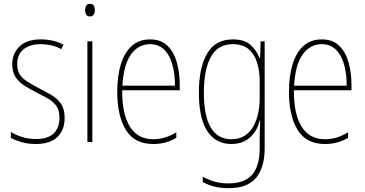

<svg xmlns="http://www.w3.org/2000/svg" viewBox="-20 -743 1908 1004"><path d="M318 -126Q318 -64 280.5 -27Q243 10 167 10Q125 10 91.5 0Q58 -10 37 -22V-53Q64 -36 97.5 -26Q131 -16 167 -16Q231 -16 261 -45.5Q291 -75 291 -128Q291 -164 276.5 -186Q262 -208 236.5 -224Q211 -240 177 -256Q140 -275 109.5 -294Q79 -313 61.5 -339.5Q44 -366 44 -408Q44 -463 82 -500Q120 -537 194 -537Q228 -537 258.5 -529.5Q289 -522 312 -509L300 -486Q280 -498 251 -505Q222 -512 193 -512Q137 -512 103.5 -485.5Q70 -459 70 -407Q70 -374 84 -353Q98 -332 123.5 -316Q149 -300 183 -282Q220 -263 250.5 -245Q281 -227 299.5 -199.5Q318 -172 318 -126Z M451 -723Q466 -723 471 -713Q476 -703 476 -691Q476 -676 470 -666.5Q464 -657 450 -657Q436 -657 430.5 -667Q425 -677 425 -690Q425 -702 430.5 -712.5Q436 -723 451 -723ZM463 -527V0H437V-527Z M765 -537Q822 -537 856 -503.5Q890 -470 905 -415.5Q920 -361 920 -298V-271H619Q618 -147 659 -81Q700 -15 781 -15Q813 -15 841.5 -23.5Q870 -32 902 -51V-22Q876 -7 846.5 1.5Q817 10 781 10Q683 10 638 -64Q593 -138 593 -263Q593 -343 611.5 -405Q630 -467 668 -502Q706 -537 765 -537ZM765 -512Q703 -512 664.5 -458Q626 -404 620 -295H895Q895 -356 881.5 -405Q868 -454 839 -483Q810 -512 765 -512Z M1198 -537Q1259 -537 1291 -507.5Q1323 -478 1337 -439H1340L1343 -527H1364V32Q1364 133 1319 187Q1274 241 1174 241Q1134 241 1101 232.5Q1068 224 1040 209V181Q1069 197 1101.5 206.5Q1134 216 1174 216Q1259 216 1298.5 170.5Q1338 125 1338 32V-14Q1338 -39 1338.5 -61Q1339 -83 1341 -113H1338Q1325 -58 1287 -24Q1249 10 1189 10Q1109 10 1064.5 -56.5Q1020 -123 1020 -260Q1020 -389 1063 -463Q1106 -537 1198 -537ZM1198 -512Q1117 -512 1081.5 -443.5Q1046 -375 1046 -260Q1046 -136 1082.5 -75.5Q1119 -15 1189 -15Q1232 -15 1260.5 -34Q1289 -53 1306 -84.5Q1323 -116 1330.5 -153.5Q1338 -191 1338 -229V-319Q1338 -371 1324.5 -415Q1311 -459 1280.5 -485.5Q1250 -512 1198 -512Z M1663 -537Q1720 -537 1754 -503.5Q1788 -470 1803 -415.5Q1818 -361 1818 -298V-271H1517Q1516 -147 1557 -81Q1598 -15 1679 -15Q1711 -15 1739.5 -23.5Q1768 -32 1800 -51V-22Q1774 -7 1744.5 1.5Q1715 10 1679 10Q1581 10 1536 -64Q1491 -138 1491 -263Q1491 -343 1509.5 -405Q1528 -467 1566 -502Q1604 -537 1663 -537ZM1663 -512Q1601 -512 1562.5 -458Q1524 -404 1518 -295H1793Q1793 -356 1779.5 -405Q1766 -454 1737 -483Q1708 -512 1663 -512Z"/></svg>

Font: Noto Sans Georgian Condensed Thin
Style: Regular
Weight: 100
Width: 3
Designer: Monotype Design Team, Akaki Razmadze
Foundry: Google LLC
Version: Version 2.005; ttfautohint (v1.8.4.7-5d5b)